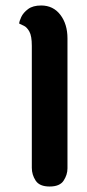

<svg xmlns="http://www.w3.org/2000/svg" viewBox="-20 -680 316 700"><path d="M161 0Q124 0 110 -21.5Q96 -43 96 -68V-513Q96 -549 87 -565Q78 -581 67 -586Q56 -591 50 -594Q50 -602 57.5 -618Q65 -634 82.5 -647Q100 -660 130 -660Q174 -660 200 -626Q226 -592 226 -540V-66Q226 -43 212 -21.5Q198 0 161 0Z"/></svg>

Font: El Messiri
Style: Bold
Weight: 700
Designer: Mohamed Gaber
Foundry: Kief Type Foundry
Version: Version 2.020; ttfautohint (v1.8.3)